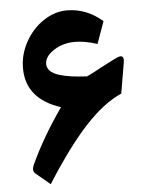

<svg xmlns="http://www.w3.org/2000/svg" viewBox="-52 -758 631 815"><g transform="rotate(-5 263.0 -350.5)"><path d="M285.6 -579.1Q234.4 -579.1 195.6 -553.7Q156.7 -528.3 156.2 -496.6Q156.2 -479 168.9 -466.3Q181.6 -453.6 205.8 -446Q230 -438.5 258.3 -434.6Q286.6 -430.7 324.7 -428.7Q336.4 -434.1 349.1 -440.7Q361.8 -447.3 374.3 -454.1Q386.7 -460.9 390.6 -462.9Q455.1 -497.1 467.8 -500.5Q479.5 -502.9 483.6 -496.3Q487.8 -489.7 484.9 -473.1L462.9 -343.3Q386.7 -310.1 306.9 -223.9Q227.1 -137.7 131.3 13.7L70.3 -37.1Q56.2 -49.3 65.4 -71.8Q118.7 -188.5 203.1 -308.1Q56.6 -355.5 56.6 -486.8Q56.6 -545.4 86.2 -598.6Q115.7 -651.9 163.6 -683.6Q211.4 -715.3 263.2 -715.3Q346.7 -715.3 414.6 -656.2L380.9 -562Q328.1 -579.1 285.6 -579.1Z"/></g></svg>

Font: Sahel FD-WOL
Style: Bold-FD-WOL
Weight: 700
Foundry: Saber Rastikerdar (saber.rastikerdar@gmail.com)
Version: Version 2.0.2